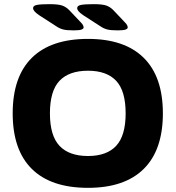

<svg xmlns="http://www.w3.org/2000/svg" viewBox="-20 -895 844 923"><path d="M403 8Q225 8 133 -83Q41 -174 41 -350Q41 -526 133 -617Q225 -708 403 -708Q579 -708 671 -617Q763 -526 763 -350Q763 -174 671 -83Q579 8 403 8ZM403 -145Q493 -145 538.5 -194Q584 -243 584 -350Q584 -458 538.5 -506.5Q493 -555 403 -555Q312 -555 266 -506.5Q220 -458 220 -350Q220 -243 266 -194Q312 -145 403 -145ZM334 -749Q300 -749 283 -753.5Q266 -758 250 -769L168 -822Q152 -833 145.5 -841Q139 -849 139 -856Q139 -868 158 -871.5Q177 -875 219 -875Q261 -875 280 -868Q299 -861 314 -845L368 -788Q377 -779 379.5 -773Q382 -767 382 -763Q382 -757 372 -753Q362 -749 334 -749ZM546 -749Q512 -749 495 -753.5Q478 -758 462 -769L380 -822Q364 -833 357.5 -841Q351 -849 351 -856Q351 -868 370 -871.5Q389 -875 431 -875Q473 -875 492 -868Q511 -861 526 -845L580 -788Q589 -779 591.5 -773Q594 -767 594 -763Q594 -757 584 -753Q574 -749 546 -749Z"/></svg>

Font: Asap Semi Expanded ExtraBold
Style: Regular
Weight: 800
Width: 6
Designer: Pablo Cosgaya
Foundry: Omnibus-Type
Version: Version 3.001; ttfautohint (v1.8.4.7-5d5b)